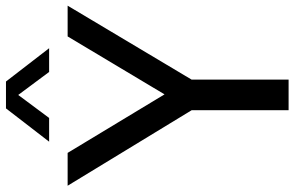

<svg xmlns="http://www.w3.org/2000/svg" viewBox="-212 -794 986 643"><g transform="rotate(-90 281.5 -473.0)"><path d="M583.5 -740 336 -325V0H233.5V-324.5L-19.5 -740H90.5L286.5 -415.5L480.5 -740ZM441 -802H361.5L284.5 -905.5L207.5 -802H128L239.5 -946.5H329.5Z"/></g></svg>

Font: Encode Sans Semi Condensed Medium
Style: Regular
Weight: 500
Width: 4
Designer: Multiple Designers
Foundry: Impallari Type
Version: Version 2.000